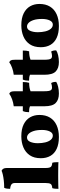

<svg xmlns="http://www.w3.org/2000/svg" viewBox="813 -1570 766 2432"><g transform="rotate(-90 1196.0 -354.0)"><path d="M20 3Q20 -22 22 -41.5Q24 -61 29 -75Q69 -77 81.5 -94.5Q94 -112 94 -162V-549Q94 -568 87 -580Q80 -592 64 -599Q48 -606 20 -609Q20 -628 22.5 -648Q25 -668 33 -684Q83 -684 126 -689Q169 -694 201 -701.5Q233 -709 249 -717Q266 -710 275 -694.5Q284 -679 284 -653V-162Q284 -112 297 -94.5Q310 -77 350 -75Q355 -61 356.5 -41.5Q358 -22 358 3Q346 2 319 1.5Q292 1 258 0.5Q224 0 189 0Q155 0 120.5 0.5Q86 1 59 1.5Q32 2 20 3Z M676 9Q587 9 527 -19Q467 -47 437.5 -98.5Q408 -150 408 -220Q408 -305 445 -359.5Q482 -414 545 -440.5Q608 -467 685 -467Q777 -467 837 -437Q897 -407 926.5 -355.5Q956 -304 956 -237Q956 -159 922.5 -104Q889 -49 826 -20Q763 9 676 9ZM695 -68Q729 -68 747.5 -107.5Q766 -147 766 -204Q766 -269 752 -311.5Q738 -354 716.5 -374.5Q695 -395 670 -395Q633 -395 615.5 -354.5Q598 -314 598 -258Q598 -207 608.5 -163.5Q619 -120 641 -94Q663 -68 695 -68Z M1227 9Q1148 9 1107 -32Q1066 -73 1066 -174V-357Q1050 -364 1032 -366.5Q1014 -369 991 -369Q991 -392 994 -410.5Q997 -429 1005 -448H1066V-563Q1111 -568 1155 -584Q1199 -600 1224 -620Q1242 -613 1249 -598.5Q1256 -584 1256 -550V-448H1373Q1373 -422 1370.5 -403.5Q1368 -385 1363 -368Q1332 -368 1305.5 -363.5Q1279 -359 1256 -350V-186Q1256 -140 1260.5 -117Q1265 -94 1275.5 -86Q1286 -78 1303 -78Q1315 -78 1331 -81Q1347 -84 1360 -89Q1375 -67 1375 -25Q1353 -10 1312 -0.5Q1271 9 1227 9Z M1626 9Q1547 9 1506 -32Q1465 -73 1465 -174V-357Q1449 -364 1431 -366.5Q1413 -369 1390 -369Q1390 -392 1393 -410.5Q1396 -429 1404 -448H1465V-563Q1510 -568 1554 -584Q1598 -600 1623 -620Q1641 -613 1648 -598.5Q1655 -584 1655 -550V-448H1772Q1772 -422 1769.5 -403.5Q1767 -385 1762 -368Q1731 -368 1704.5 -363.5Q1678 -359 1655 -350V-186Q1655 -140 1659.5 -117Q1664 -94 1674.5 -86Q1685 -78 1702 -78Q1714 -78 1730 -81Q1746 -84 1759 -89Q1774 -67 1774 -25Q1752 -10 1711 -0.5Q1670 9 1626 9Z M2082 9Q1993 9 1933 -19Q1873 -47 1843.5 -98.5Q1814 -150 1814 -220Q1814 -305 1851 -359.5Q1888 -414 1951 -440.5Q2014 -467 2091 -467Q2183 -467 2243 -437Q2303 -407 2332.5 -355.5Q2362 -304 2362 -237Q2362 -159 2328.5 -104Q2295 -49 2232 -20Q2169 9 2082 9ZM2101 -68Q2135 -68 2153.5 -107.5Q2172 -147 2172 -204Q2172 -269 2158 -311.5Q2144 -354 2122.5 -374.5Q2101 -395 2076 -395Q2039 -395 2021.5 -354.5Q2004 -314 2004 -258Q2004 -207 2014.5 -163.5Q2025 -120 2047 -94Q2069 -68 2101 -68Z"/></g></svg>

Font: Vollkorn Black
Style: Regular
Weight: 900
Designer: Friedrich Althausen
Foundry: Friedrich Althausen
Version: Version 5.000